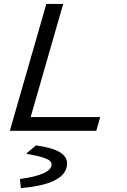

<svg xmlns="http://www.w3.org/2000/svg" viewBox="-20 -675 654 991"><path d="M219.2 -654.8H306.2L138.2 -70.8H497.1L477.1 0H30.8ZM87.9 295.9 83 250 84 249Q246.1 226.1 246.1 173.8Q246.1 163.1 236.6 154.5Q227.1 146 197.5 136.7Q168 127.4 117.2 119.1V116.2L166 75.2Q252.9 87.9 289.6 111.1Q326.2 134.3 326.2 168Q326.2 275.4 87.9 295.9Z"/></svg>

Font: IntelOne Mono
Style: Italic
Weight: 400
Italic angle: -16°
Designer: Fred Shallcrass
Foundry: Frere-Jones Type LLC
Version: Version 1.200;hotconv 1.1.0;makeotfexe 2.6.0;FJTRelease1.2